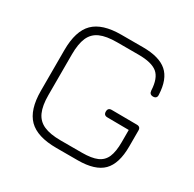

<svg xmlns="http://www.w3.org/2000/svg" viewBox="-142 -782 939 931"><g transform="rotate(30 328.0 -316.5)"><path d="M283 0Q176.5 0 128.2 -48.2Q80 -96.5 80 -203V-430Q80 -537.5 128.2 -585.2Q176.5 -633 282 -633H403Q494.5 -633 538 -595Q581.5 -557 585 -472Q586 -461.5 580.8 -455.8Q575.5 -450 565 -450Q544.5 -450 543 -471Q540 -538.5 508.2 -564.8Q476.5 -591 403 -591H282Q223 -591 188 -575.5Q153 -560 137.5 -524.8Q122 -489.5 122 -430V-203Q122 -144 137.8 -108.8Q153.5 -73.5 188.8 -57.8Q224 -42 283 -42H403Q456 -42 486.8 -55.2Q517.5 -68.5 530.8 -99.2Q544 -130 544 -183V-251L424 -252Q403 -252 403 -273Q403 -294 424 -294L565 -293Q586 -293 586 -272V-183Q586 -86.5 543 -43.2Q500 0 403 0Z"/></g></svg>

Font: Jura Light Light
Style: Regular
Weight: 300
Version: Version 5.106